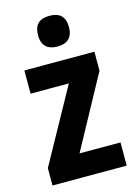

<svg xmlns="http://www.w3.org/2000/svg" viewBox="-116 -824 631 887"><g transform="rotate(-15 199.5 -380.5)"><path d="M211 -761C163 -761 137 -739 137 -687C137 -637 165 -614 211 -614C257 -614 285 -637 285 -687C285 -738 259 -761 211 -761ZM377 0V-111H181L369 -456V-547H34V-436H217L22 -83V0Z"/></g></svg>

Font: Noto Sans Devanagari UI Condensed
Style: Bold
Weight: 700
Width: 3
Designer: Jelle Bosma - Monotype Design Team
Foundry: Monotype Imaging Inc.
Version: Version 2.004